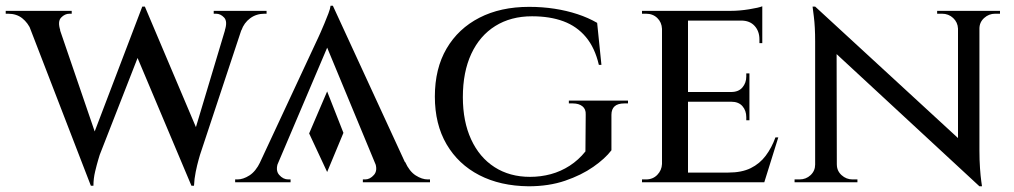

<svg xmlns="http://www.w3.org/2000/svg" viewBox="-33 -638 3550 672"><path d="M51 -594H156L309 -147L285 12ZM474 -615 486 -531 316 -96Q316 -96 311 -79.5Q306 -63 300 -38Q294 -13 294 12H285L263 -85L465 -615ZM474 -615 668 -157 637 12 430 -479ZM832 -594 667 -96Q667 -96 662 -78.5Q657 -61 652 -36.5Q647 -12 646 12H637L620 -84L773 -594ZM754 -532Q764 -563 751.5 -576.5Q739 -590 723 -590H715V-600H900V-590Q900 -590 896.5 -590Q893 -590 893 -590Q864 -590 842.5 -574Q821 -558 812 -532ZM178 -532H76Q65 -558 45 -574Q25 -590 -5 -590Q-5 -590 -9 -590Q-13 -590 -13 -590V-600H218V-590H210Q194 -590 181 -576.5Q168 -563 178 -532Z M1169 -173 1112 -36 1049 -171 1112 -318ZM1132 -618 1414 -6H1305L1101 -498ZM941 -71Q930 -42 944 -26Q958 -10 976 -10H984V0H790V-10Q790 -10 794 -10Q798 -10 798 -10Q818 -10 840 -24Q862 -38 878 -71ZM1132 -618 1138 -532 913 -3H846L1082 -509Q1083 -511 1089 -524.5Q1095 -538 1102.5 -556Q1110 -574 1116.5 -591Q1123 -608 1124 -618ZM1279 -71H1385Q1400 -38 1422 -24Q1444 -10 1464 -10Q1464 -10 1468 -10Q1472 -10 1472 -10V0H1237V-10H1245Q1262 -10 1276 -26Q1290 -42 1279 -71Z M1819 -614Q1865 -614 1907.5 -607.5Q1950 -601 1988 -588.5Q2026 -576 2057 -558L2072 -411H2063Q2049 -471 2017.5 -508.5Q1986 -546 1939 -563.5Q1892 -581 1829 -581Q1755 -581 1700.5 -547Q1646 -513 1616.5 -449.5Q1587 -386 1587 -298Q1587 -213 1616 -150Q1645 -87 1698 -53Q1751 -19 1822 -19Q1860 -19 1895 -28.5Q1930 -38 1961 -58Q1992 -78 2016 -108L2017 -237Q2018 -256 2005.5 -266Q1993 -276 1972 -276H1958V-286H2165V-276H2152Q2107 -276 2107 -236V-112Q2085 -83 2043.5 -54Q2002 -25 1945 -5.5Q1888 14 1817 14Q1718 13 1644.5 -25Q1571 -63 1530 -133Q1489 -203 1489 -300Q1489 -398 1530 -468Q1571 -538 1645 -576Q1719 -614 1819 -614Z M2375 -600V0H2284V-600ZM2632 -34 2639 0H2373V-34ZM2590 -316V-282H2373V-316ZM2635 -600V-566H2373V-600ZM2691 -157 2642 0H2483L2516 -34Q2563 -34 2594.5 -49.5Q2626 -65 2647 -93Q2668 -121 2681 -157ZM2590 -284V-217H2579V-228Q2579 -251 2565.5 -266.5Q2552 -282 2526 -282V-284ZM2590 -381V-314H2526V-316Q2552 -316 2565.5 -332Q2579 -348 2579 -370V-381ZM2635 -569V-487H2625V-500Q2625 -529 2608 -547.5Q2591 -566 2561 -566V-569ZM2635 -616V-590L2524 -600Q2555 -600 2589 -605.5Q2623 -611 2635 -616ZM2286 -64 2297 0H2214V-10Q2214 -10 2220.5 -10Q2227 -10 2228 -10Q2252 -10 2267.5 -26Q2283 -42 2284 -64ZM2286 -537H2284Q2283 -560 2267.5 -575Q2252 -590 2228 -590Q2227 -590 2220.5 -590Q2214 -590 2214 -590V-600H2297Z M2820 -615 3385 -95 3395 14 2831 -508ZM2823 -62V0H2748V-10Q2748 -10 2756.5 -10Q2765 -10 2765 -10Q2788 -10 2804 -25Q2820 -40 2820 -62ZM2896 -62Q2896 -40 2912.5 -25Q2929 -10 2951 -10Q2951 -10 2959.5 -10Q2968 -10 2968 -10V0H2893V-62ZM2820 -615 2895 -527 2896 0H2820V-493Q2820 -544 2815.5 -579.5Q2811 -615 2811 -615ZM3395 -600V-111Q3395 -78 3397 -49.5Q3399 -21 3401.5 -3.5Q3404 14 3404 14H3395L3320 -75V-600ZM3392 -538V-600H3467V-590Q3467 -590 3458.5 -590Q3450 -590 3450 -590Q3428 -590 3411.5 -575Q3395 -560 3395 -538ZM3320 -538Q3319 -560 3303 -575Q3287 -590 3264 -590Q3264 -590 3255.5 -590Q3247 -590 3247 -590V-600H3322V-538Z"/></svg>

Font: Cinzel Eorzea
Style: Regular
Weight: 500
Designer: Natanael Gama
Version: Version 2.000